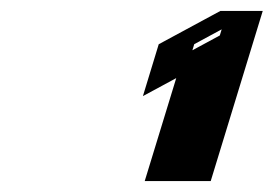

<svg xmlns="http://www.w3.org/2000/svg" viewBox="-20 -845 502 352"><path d="M275.6 -697 297.3 -768 402.7 -825H436.7L341.3 -513H270.3L336.7 -730ZM299 -724.6 309.8 -759.8 402.6 -810H417.1L330.9 -528H289.9L360.1 -757.6ZM299 -724.6 360.1 -757.6 289.9 -528H330.9L417.1 -810H402.6L309.8 -759.8ZM275.6 -697 336.7 -730 270.3 -513H341.3L436.7 -825H402.7L297.3 -768ZM332.7 -752.8 336.1 -764 386.4 -791.2 383 -780ZM303.1 -701.8 245.3 -513H366.3L461.7 -825H384.1L271 -763.9L242 -668.8Z"/></svg>

Font: Hussar Outliner
Style: Obl
Weight: 700
Foundry: Cannot Into Space Fonts
Version: Version 0.92